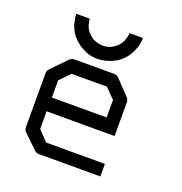

<svg xmlns="http://www.w3.org/2000/svg" viewBox="-113 -759 767 807"><g transform="rotate(20 270.0 -355.0)"><path d="M116 -231V-152L159 -107H422V-51H147Q135 -51 127 -59L65 -119Q57 -127 57 -140V-382Q57 -392 67 -402L128 -465Q139 -476 150 -476H331Q341 -476 352 -465L411 -403Q420 -394 420 -383V-231ZM117 -293H362V-371L319 -415H161L117 -370ZM93 -659H153Q155 -645 157 -636Q160 -625 166 -614Q170 -607 180 -597Q189.5 -587.5 199 -582Q207 -577.5 221 -574Q231.5 -571 243 -571Q255.5 -571 266 -574Q276.5 -577 287 -583Q296.5 -588.5 305 -597Q313.5 -605.5 319 -615Q324.5 -624.5 328 -639Q331 -649.5 331 -659H391Q391 -636 386 -621Q379.5 -601.5 371 -586Q361.5 -568.5 348 -555Q333.5 -540.5 318 -532Q301.5 -523 282 -517Q258 -511 245 -511Q223.5 -511 206 -515Q191.5 -518.5 170 -530Q153.5 -539 138 -553Q121 -570 114 -583Q103.5 -599.5 99 -619Q93 -643 93 -659Z"/></g></svg>

Font: 3270 Nerd Font
Style: Regular
Weight: 400
Monospace: yes
Version: Version 3.0.1;Nerd Fonts 3.3.0